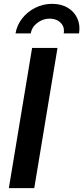

<svg xmlns="http://www.w3.org/2000/svg" viewBox="-20 -976 432 996"><path d="M278.3 -727.5 157.7 0H25.9L146.5 -727.5ZM250.5 -956.1Q297.9 -956.1 331.8 -935.5Q365.7 -915 381.3 -880.4Q397 -845.7 390.1 -802.7H310.5Q316.4 -835.9 294.7 -857.7Q272.9 -879.4 237.8 -879.4Q203.1 -879.4 174.1 -857.7Q145 -835.9 139.6 -802.7H60.5Q67.9 -845.7 95 -880.4Q122.1 -915 162.8 -935.5Q203.6 -956.1 250.5 -956.1Z"/></svg>

Font: Inter Semi Bold
Style: Italic
Weight: 600
Italic angle: -9.39999°
Designer: Rasmus Andersson
Foundry: rsms
Version: Version 4.000;git-3c8e0fc